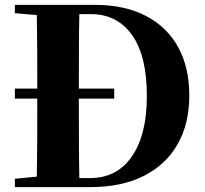

<svg xmlns="http://www.w3.org/2000/svg" viewBox="-20 -767 839 787"><path d="M448.2 -362.8H303.2V-359.9Q303.2 -275.9 303.5 -195.8Q303.7 -115.7 305.2 -37.1H349.1Q459.5 -37.1 520.8 -126Q582 -214.8 582 -374Q582 -538.1 521.2 -623.5Q460.4 -709 353 -709H305.2Q303.7 -634.8 303.5 -558.3Q303.2 -481.9 303.2 -403.8H448.2ZM41 -712.9V-747.1H368.2Q490.7 -747.1 577.4 -702.1Q664.1 -657.2 710 -574.2Q755.9 -491.2 755.9 -376Q755.9 -258.8 707.3 -174.6Q658.7 -90.3 567.9 -45.2Q477.1 0 351.1 0H41V-34.2L130.9 -43Q132.3 -118.7 132.6 -197.3Q132.8 -275.9 132.8 -359.9V-362.8H41V-403.8H132.8Q132.8 -480.5 132.6 -555.2Q132.3 -629.9 130.9 -705.1Z"/></svg>

Font: Source Han Serif TW Heavy
Style: Regular
Weight: 900
Designer: Ryoko NISHIZUKA Ë•øÂ°öÊ∂ºÂ≠ê (kana & ideographs); Frank Grie√ühammer (Latin, Greek & Cyrillic); Wenlong ZHANG Âº†ÊñáÈæô 
Foundry: Adobe
Version: Version 2.003;hotconv 1.1.1;makeotfexe 2.6.0